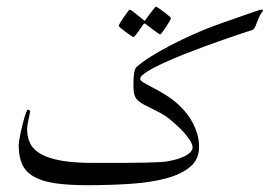

<svg xmlns="http://www.w3.org/2000/svg" viewBox="-20 -481 797 567"><path d="M756.8 -449.2Q749 -439.5 744.9 -430.2Q740.7 -420.9 738 -413.1Q735.4 -405.3 732.4 -399.7Q729.5 -394 724.1 -392.1Q709 -387.2 686.8 -379.9Q664.6 -372.6 638.4 -363.3Q612.3 -354 584 -343.8Q555.7 -333.5 528.6 -322.8Q501.5 -312 477.1 -301.3Q452.6 -290.5 434.1 -280.8Q415.5 -271 404.8 -262.7Q394 -254.4 394 -248Q394 -243.7 402.1 -238.5Q410.2 -233.4 423.1 -226.6Q436 -219.7 452.4 -210.7Q468.8 -201.7 485.8 -189.5Q502 -177.7 516.8 -162.4Q531.7 -147 543 -128.9Q554.2 -110.8 561 -90.1Q567.9 -69.3 567.9 -46.9Q567.9 -10.3 541.3 12Q514.6 34.2 469.2 46.1Q423.8 58.1 364 62Q304.2 65.9 237.8 65.9Q179.2 65.9 140.4 59.8Q101.6 53.7 78.1 39.6Q54.7 25.4 44.9 2.7Q35.2 -20 35.2 -53.2Q35.2 -56.6 36.6 -65.9Q38.1 -75.2 40.5 -86.7Q43 -98.1 45.9 -110.6Q48.8 -123 52 -133.5Q55.2 -144 57.9 -150.6Q60.5 -157.2 63 -157.2Q65.4 -157.2 67.1 -155.3Q68.8 -153.3 68.8 -150.9Q68.8 -148.9 67.4 -143.1Q65.9 -137.2 64.5 -129.6Q63 -122.1 61.5 -113.8Q60.1 -105.5 60.1 -99.1Q60.1 -75.2 69.6 -56.6Q79.1 -38.1 101.6 -25.6Q124 -13.2 161.1 -6.6Q198.2 0 252.9 0Q305.7 0 344 0Q382.3 0 409.2 -0.7Q436 -1.5 453.4 -2.4Q470.7 -3.4 481.9 -5.9Q501 -9.8 513.7 -14.6Q526.4 -19.5 534.2 -24.9Q542 -30.3 545.4 -35.4Q548.8 -40.5 548.8 -44.9Q548.8 -54.2 541.3 -66.2Q533.7 -78.1 522.9 -90.1Q512.2 -102.1 500 -112.8Q487.8 -123.5 479 -130.9Q468.8 -139.2 455.8 -146.2Q442.9 -153.3 430.4 -159.4Q418 -165.5 407.2 -170.9Q396.5 -176.3 391.1 -181.2Q381.3 -188.5 377.7 -198.7Q374 -209 374 -229Q374 -251 376 -264.6Q377.9 -278.3 383.8 -283.7Q397.5 -295.9 417 -308.6Q436.5 -321.3 459 -333.7Q481.4 -346.2 505.6 -358.2Q529.8 -370.1 553 -380.4Q576.2 -390.6 596.7 -398.7Q617.2 -406.7 632.8 -412.1Q639.2 -414.1 650.1 -418Q661.1 -421.9 674.1 -426.5Q687 -431.2 700.4 -435.8Q713.9 -440.4 725.1 -444.3Q736.3 -448.2 743.9 -450.7Q751.5 -453.1 752.9 -453.1Q754.4 -453.1 754.9 -451.9Q755.4 -450.7 756.8 -449.2ZM484.9 -427.7Q484.9 -425.8 480.5 -418Q476.1 -410.2 470.5 -401.6Q464.8 -393.1 459.7 -386.2Q454.6 -379.4 452.6 -379.4Q451.7 -379.4 445.1 -384Q438.5 -388.7 430.7 -394.5Q421.9 -400.9 410.6 -409.7Q408.7 -411.6 407.2 -411.6Q405.8 -411.6 403.8 -409.7Q396.5 -398.9 390.6 -390.6Q385.3 -383.3 380.6 -377.4Q376 -371.6 374.5 -371.6Q373 -371.6 366 -376.2Q358.9 -380.9 351.1 -386.7Q343.3 -392.6 336.9 -397.9Q330.6 -403.3 330.6 -404.8Q330.6 -406.7 335.2 -414.3Q339.8 -421.9 345.7 -430.4Q351.6 -439 356.7 -445.8Q361.8 -452.6 362.8 -452.6Q365.2 -452.6 371.6 -447.8Q377.9 -442.9 384.8 -437.5Q393.1 -431.2 402.8 -422.9Q405.8 -419.9 407.2 -419.9Q408.7 -419.9 410.6 -423.8Q418 -434.1 424.3 -442.4Q429.7 -449.2 434.6 -455.3Q439.5 -461.4 440.4 -461.4Q441.9 -461.4 449.2 -456.5Q456.5 -451.7 464.4 -445.6Q472.2 -439.5 478.5 -434.1Q484.9 -428.7 484.9 -427.7Z"/></svg>

Font: Scheherazade
Style: Regular
Weight: 400
Designer: SIL International
Foundry: SIL International
Version: Version 2.100 (build 932/914)